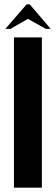

<svg xmlns="http://www.w3.org/2000/svg" viewBox="-20 -873 260 893"><path d="M4.9 -738.8 104 -853H118.2L215.8 -738.8H192.9L109.9 -785.2L28.8 -738.8ZM44.9 -699.2H174.8V0H44.9Z"/></svg>

Font: Moniqa Black Heading
Style: Regular
Weight: 900
Designer: Rajesh Rajput
Foundry: Rajesh Rajput
Version: Version 1.000